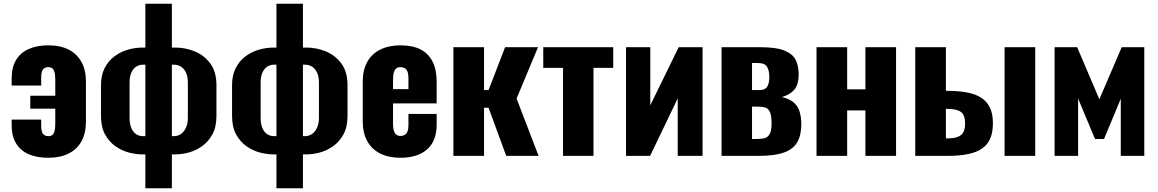

<svg xmlns="http://www.w3.org/2000/svg" viewBox="-20 -829 6158 1021"><path d="M237 10Q176 10 132.5 -9Q89 -28 65.5 -66.5Q42 -105 42 -163V-193H199V-162Q199 -128 209 -116.5Q219 -105 237 -105Q250 -105 258 -111Q266 -117 270 -132Q274 -147 274 -173V-251H141V-320H274V-406Q274 -432 269.5 -446.5Q265 -461 257 -466.5Q249 -472 237 -472Q218 -472 208.5 -459.5Q199 -447 199 -415V-374H42V-413Q42 -471 65.5 -510Q89 -549 133 -568.5Q177 -588 237 -588Q301 -588 345.5 -565Q390 -542 413.5 -499Q437 -456 437 -395V-182Q437 -121 413.5 -78Q390 -35 345 -12.5Q300 10 237 10Z M753 172V-8H736Q704 -8 666.5 -17.5Q629 -27 595 -50.5Q561 -74 539 -113.5Q517 -153 517 -213V-376Q517 -429 536.5 -467Q556 -505 588 -529Q620 -553 659 -564.5Q698 -576 736 -576H753V-809H894V-576H914Q966 -576 1016 -555.5Q1066 -535 1098.5 -491Q1131 -447 1131 -376V-213Q1131 -153 1109 -113.5Q1087 -74 1053 -50.5Q1019 -27 982 -17.5Q945 -8 914 -8H894V172ZM740 -105H753V-485H739Q720 -485 704 -474.5Q688 -464 678.5 -443Q669 -422 669 -390V-202Q669 -171 678 -149Q687 -127 703 -116Q719 -105 740 -105ZM894 -105H905Q925 -105 941.5 -116Q958 -127 968.5 -149Q979 -171 979 -202V-390Q979 -422 969 -443Q959 -464 942.5 -474.5Q926 -485 906 -485H894Z M1450 172V-8H1433Q1401 -8 1363.5 -17.5Q1326 -27 1292 -50.5Q1258 -74 1236 -113.5Q1214 -153 1214 -213V-376Q1214 -429 1233.5 -467Q1253 -505 1285 -529Q1317 -553 1356 -564.5Q1395 -576 1433 -576H1450V-809H1591V-576H1611Q1663 -576 1713 -555.5Q1763 -535 1795.5 -491Q1828 -447 1828 -376V-213Q1828 -153 1806 -113.5Q1784 -74 1750 -50.5Q1716 -27 1679 -17.5Q1642 -8 1611 -8H1591V172ZM1437 -105H1450V-485H1436Q1417 -485 1401 -474.5Q1385 -464 1375.5 -443Q1366 -422 1366 -390V-202Q1366 -171 1375 -149Q1384 -127 1400 -116Q1416 -105 1437 -105ZM1591 -105H1602Q1622 -105 1638.5 -116Q1655 -127 1665.5 -149Q1676 -171 1676 -202V-390Q1676 -422 1666 -443Q1656 -464 1639.5 -474.5Q1623 -485 1603 -485H1591Z M2110 10Q2047 10 2002 -12.5Q1957 -35 1933 -78.5Q1909 -122 1909 -183V-395Q1909 -457 1933 -500Q1957 -543 2002.5 -565.5Q2048 -588 2110 -588Q2174 -588 2216.5 -566Q2259 -544 2280.5 -501Q2302 -458 2302 -395V-279H2070V-168Q2070 -146 2075 -132Q2080 -118 2089 -112Q2098 -106 2110 -106Q2122 -106 2131.5 -111.5Q2141 -117 2146.5 -129Q2152 -141 2152 -162V-223H2302V-167Q2302 -79 2251 -34.5Q2200 10 2110 10ZM2070 -355H2152V-413Q2152 -436 2146.5 -449Q2141 -462 2131.5 -467Q2122 -472 2109 -472Q2097 -472 2088.5 -466Q2080 -460 2075 -445.5Q2070 -431 2070 -404Z M2391 0V-578H2554V-350H2578L2666 -578H2841L2727 -305L2844 0H2672L2578 -256H2554V0Z M2974 0V-468H2869V-578H3241V-468H3136V0Z M3309 0V-578H3438V-269L3589 -578H3716V0H3584V-306L3437 0Z M3817 0V-578H4022Q4109 -578 4153 -559.5Q4197 -541 4212 -509Q4227 -477 4227 -434Q4227 -377 4202.5 -350.5Q4178 -324 4138 -313Q4180 -303 4202 -283Q4224 -263 4232.5 -234Q4241 -205 4241 -167Q4241 -111 4220 -73.5Q4199 -36 4149 -18Q4099 0 4013 0ZM3979 -90H4006Q4028 -90 4045 -94Q4062 -98 4072.5 -115.5Q4083 -133 4083 -172Q4083 -216 4073.5 -235Q4064 -254 4047 -258Q4030 -262 4007 -262H3979ZM3979 -350H4020Q4049 -350 4060 -368.5Q4071 -387 4071 -420Q4071 -452 4059.5 -473Q4048 -494 4008 -494H3979Z M4322 0V-578H4485V-354H4582V-578H4745V0H4582V-242H4485V0Z M4847 0V-578H5010V-346Q5011 -346 5011.5 -346Q5012 -346 5013 -346Q5014 -346 5015 -346Q5075 -346 5121 -337.5Q5167 -329 5197.5 -309.5Q5228 -290 5244 -257Q5260 -224 5260 -174Q5260 -127 5246.5 -94Q5233 -61 5203.5 -40Q5174 -19 5127.5 -9.5Q5081 0 5016 0ZM5010 -93H5013Q5050 -93 5071.5 -100.5Q5093 -108 5102.5 -125.5Q5112 -143 5112 -172Q5112 -203 5102.5 -219.5Q5093 -236 5071.5 -243Q5050 -250 5015 -250Q5014 -250 5012.5 -250Q5011 -250 5010 -250ZM5322 0V-578H5485V0Z M5588 0V-578H5708L5826 -301L5945 -578H6065V0H5940V-304L5851 -90H5803L5713 -305V0Z"/></svg>

Font: Oswald
Style: Bold
Weight: 700
Designer: Vernon Adams
Foundry: Vernon Adams
Version: Version 4.103;gftools[0.9.33.dev8+g029e19f]